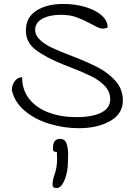

<svg xmlns="http://www.w3.org/2000/svg" viewBox="-20 -631 682 972"><path d="M538 -128Q538 -167 511 -195.5Q484 -224 444 -244Q404 -264 335 -291Q329 -293 306 -302Q212 -340 161.5 -378Q111 -416 111 -476Q111 -543 164 -577Q217 -611 300 -611Q361 -611 412.5 -595.5Q464 -580 494.5 -553Q525 -526 525 -492Q513 -486 502 -486Q490 -486 477.5 -491.5Q465 -497 441 -510Q402 -531 368 -543.5Q334 -556 288 -556Q230 -556 194 -536Q158 -516 158 -480Q158 -452 182.5 -429Q207 -406 244.5 -388.5Q282 -371 345 -347Q425 -316 477 -289Q529 -262 565.5 -220.5Q602 -179 602 -122Q602 -55 538 -18.5Q474 18 379 18Q304 18 231 -4Q158 -26 106 -69.5Q54 -113 40 -174Q40 -201 55 -220.5Q70 -240 92 -240Q92 -175 128.5 -129.5Q165 -84 227.5 -61Q290 -38 366 -38Q448 -38 493 -61Q538 -84 538 -128ZM246 303Q246 283 255 256Q269 218 269 176L268 138H265Q254 138 251 133.5Q248 129 248 120Q248 72 283 72Q308 72 316.5 94.5Q325 117 325 152L324 185Q324 239 307 280Q290 321 266 321Q246 321 246 303Z"/></svg>

Font: Indie Flower
Style: Regular
Weight: 400
Designer: Kimberly Geswein
Foundry: Kimberly Geswein
Version: Version 2.000